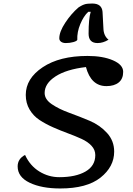

<svg xmlns="http://www.w3.org/2000/svg" viewBox="-20 -1043 753 1088"><path d="M353 -799Q336 -799 326 -806.5Q316 -814 316 -826Q316 -863 350 -914.5Q384 -966 425 -1001Q427 -1002 431.5 -1005Q436 -1008 437.5 -1008.5Q439 -1009 443 -1011.5Q447 -1014 449 -1014.5Q451 -1015 455.5 -1017Q460 -1019 463 -1019.5Q466 -1020 470.5 -1021Q475 -1022 479.5 -1022Q484 -1022 490 -1022.5Q496 -1023 503 -1023Q557 -1023 561 -976L566 -883Q567 -840 595 -818Q564 -799 533 -799Q482 -799 482 -852Q482 -938 494 -976H480Q454 -952 435 -906.5Q416 -861 418 -817Q415 -810 395.5 -804.5Q376 -799 353 -799ZM321 25Q216 25 148 -7.5Q80 -40 80 -100Q80 -143 122 -165Q150 -104 202.5 -71.5Q255 -39 316 -39Q409 -39 464.5 -71Q520 -103 520 -164Q520 -194 498.5 -217Q477 -240 442 -256Q407 -272 365 -287.5Q323 -303 281 -321.5Q239 -340 204 -363Q169 -386 147.5 -422.5Q126 -459 126 -505Q126 -598 222 -662Q318 -726 476 -726Q563 -726 620.5 -701Q678 -676 678 -636Q678 -596 652.5 -575.5Q627 -555 583 -555Q496 -555 467 -663Q356 -650 294.5 -610Q233 -570 233 -516Q233 -480 273.5 -452.5Q314 -425 372 -404Q430 -383 488 -358.5Q546 -334 586.5 -289.5Q627 -245 627 -184Q627 -98 549.5 -36.5Q472 25 321 25Z"/></svg>

Font: Lemonada Light
Style: Regular
Weight: 300
Designer: Mohamed Gaber (Arabic), Eduardo Tunni (Latin)
Foundry: Kief Type Foundry
Version: Version 4.004